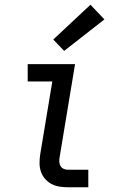

<svg xmlns="http://www.w3.org/2000/svg" viewBox="-20 -791 490 811"><path d="M267 0Q248 0 230 -3Q212 -6 196.5 -14.5Q181 -23 169.5 -36.5Q158 -50 152.5 -67Q147 -84 147 -102.5Q147 -121 150 -140L201 -447H97V-520H297L232 -128Q230 -118 230.5 -108Q231 -98 235.5 -90Q240 -82 248.5 -78Q257 -74 267 -74H353V0ZM251 -576 205 -624 362 -771 421 -709Z"/></svg>

Font: Iosevka Etoile Oblique
Style: Regular
Weight: 400
Italic angle: -9°
Designer: Belleve Invis
Foundry: Belleve Invis
Version: Version 15.5.2; ttfautohint (v1.8.4)